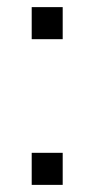

<svg xmlns="http://www.w3.org/2000/svg" viewBox="-20 -519 264 539"><path d="M69 -409V-499H156V-409ZM69 0V-90H156V0Z"/></svg>

Font: Nunitoga
Style: Light
Weight: 300
Designer: Vernon Adams
Foundry: Vernon Adams
Version: Version 1.0